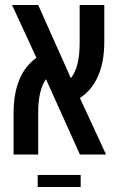

<svg xmlns="http://www.w3.org/2000/svg" viewBox="-20 -615 470 764"><path d="M34 0H132V-166C132 -226 142 -270 163 -300L298 0H402L298 -225C362 -267 395 -343 395 -448V-595H297V-445C297 -380 286 -334 262 -304L132 -595H28L125 -385C64 -342 34 -267 34 -164ZM130 129H301V81H130Z"/></svg>

Font: Noto Sans Hebrew ExtraCondensed Medium
Style: Regular
Weight: 500
Width: 2
Designer: Monotype Design Team
Foundry: Monotype Imaging Inc.
Version: Version 2.004